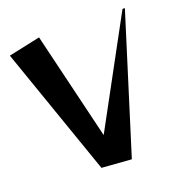

<svg xmlns="http://www.w3.org/2000/svg" viewBox="-143 -927 1020 1067"><g transform="rotate(-20 367.5 -393.5)"><path d="M281 0 16 -760 203 -800 355 -167 693 -790H707L456 13Z"/></g></svg>

Font: Reggae One
Style: Regular
Weight: 400
Designer: Fontworks Inc.
Foundry: Fontworks Inc.
Version: Version 1.100